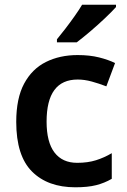

<svg xmlns="http://www.w3.org/2000/svg" viewBox="-20 -786 541 816"><path d="M300 10Q183 10 116 -57Q49 -124 49 -268Q49 -368 82.5 -430.5Q116 -493 175 -522.5Q234 -552 310 -552Q361 -552 401 -542Q441 -532 469 -518L432 -419Q401 -431 370 -439.5Q339 -448 310 -448Q178 -448 178 -269Q178 -182 211.5 -138Q245 -94 308 -94Q353 -94 388 -105Q423 -116 455 -135V-26Q424 -8 388.5 1Q353 10 300 10ZM473 -756Q457 -738 426.5 -709Q396 -680 363 -652Q330 -624 306 -606H222V-619Q237 -637 257 -663Q277 -689 296.5 -716.5Q316 -744 329 -766H473Z"/></svg>

Font: Noto Sans Tamil SemiBold
Style: Regular
Weight: 600
Designer: Jelle Bosma - Monotype Design Team
Foundry: Monotype Imaging Inc.
Version: Version 2.004; ttfautohint (v1.8.4.7-5d5b)